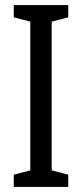

<svg xmlns="http://www.w3.org/2000/svg" viewBox="-20 -734 323 754"><path d="M248 0V-48L183 -65V-649L248 -666V-714H34V-666L99 -649V-65L34 -48V0Z"/></svg>

Font: Noto Sans Gurmukhi UI ExtraCondensed
Style: Regular
Weight: 400
Width: 2
Designer: Jelle Bosma - Monotype Design Team
Foundry: Monotype Imaging Inc.
Version: Version 2.004